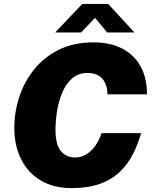

<svg xmlns="http://www.w3.org/2000/svg" viewBox="-20 -949 782 979"><path d="M344.5 10Q252.5 10 187.5 -29Q122.5 -68 87.8 -137Q53 -206 53 -296.5Q53 -377.5 78.5 -455.2Q104 -533 154.8 -595.8Q205.5 -658.5 281.2 -695.8Q357 -733 457.5 -733Q541.5 -733 602.5 -701.8Q663.5 -670.5 696.5 -611.2Q729.5 -552 729.5 -468H528Q527.5 -501.5 516 -526Q504.5 -550.5 482.2 -563.8Q460 -577 426.5 -577Q379.5 -577 348 -549.5Q316.5 -522 297.8 -477.8Q279 -433.5 271 -383.2Q263 -333 263 -287Q263 -211.5 290.2 -178.8Q317.5 -146 362 -146Q395 -146 421.8 -163Q448.5 -180 467.8 -208.2Q487 -236.5 497.5 -270H699.5Q683.5 -214 658 -163.5Q632.5 -113 592 -73.8Q551.5 -34.5 491.2 -12.2Q431 10 344.5 10ZM261.5 -783.5 399.5 -929H531.5L665.5 -783.5H526.5L464.5 -858L393.5 -783.5Z"/></svg>

Font: Public Sans Thin Black
Style: Italic
Weight: 900
Italic angle: -8°
Version: Version 2.001